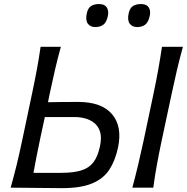

<svg xmlns="http://www.w3.org/2000/svg" viewBox="-20 -950 946 972"><path d="M293.5 2.5Q218 2.5 156 1.2Q94 0 34 0Q50.5 -59 64 -114Q77.5 -169 91.5 -235.5L141.5 -472.5Q156 -540.5 166.5 -597.2Q177 -654 185.5 -713H288Q271.5 -653 258.5 -596.8Q245.5 -540.5 231 -472.5L223 -432.5Q251.5 -433 289.8 -433.5Q328 -434 375 -434Q494.5 -434 547.2 -372Q600 -310 577.5 -203Q563.5 -137.5 534 -91.8Q504.5 -46 447.2 -21.8Q390 2.5 293.5 2.5ZM149.5 -75H290Q351 -75 390.5 -87Q430 -99 452.5 -128Q475 -157 486 -209Q495.5 -253.5 486.8 -282.2Q478 -311 457.2 -327.5Q436.5 -344 410.2 -350.8Q384 -357.5 358 -357.5H207L184 -250.5Q174 -201.5 165.5 -160.2Q157 -119 149.5 -75ZM650 0Q666 -59.5 679 -114.2Q692 -169 706.5 -236L756.5 -472.5Q771 -541 781 -597Q791 -653 800 -713H906Q889.5 -653 876.2 -597Q863 -541 848.5 -472.5L798 -236Q784 -169 774 -114.2Q764 -59.5 756 0ZM674 -813Q648.5 -813 636 -831.2Q623.5 -849.5 632 -885Q637.5 -909 652.8 -919.2Q668 -929.5 694 -929.5Q721.5 -929.5 732.5 -913.2Q743.5 -897 738.5 -871.5Q731.5 -837.5 715.2 -825.2Q699 -813 674 -813ZM462 -813Q436.5 -813 424 -831.2Q411.5 -849.5 420 -885Q425.5 -909 440.8 -919.2Q456 -929.5 482 -929.5Q509 -929.5 520 -913.2Q531 -897 526.5 -871.5Q520 -837.5 503.5 -825.2Q487 -813 462 -813Z"/></svg>

Font: Commissioner Flair
Style: Italic
Weight: 400
Italic angle: -12°
Designer: Kostas Bartsokas
Foundry: Kostas Bartsokas
Version: Version 1.000; ttfautohint (v1.8.3)